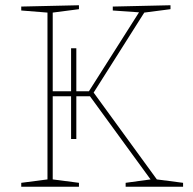

<svg xmlns="http://www.w3.org/2000/svg" viewBox="-20 -712 736 732"><path d="M337 -359 578 -28 678 -15V0H459V-15L554 -28L323 -345H271V-182H251V-345H181V-28L281 -15V0H61V-15L161 -28V-664L61 -672V-687L281 -692V-677L181 -664V-364H251V-528H271V-364H319L510 -665L410 -672V-687L630 -692V-677L530 -664Z"/></svg>

Font: Bitter Pro Thin
Style: Regular
Weight: 250
Designer: Sol Matas, and Bitter project Authors
Foundry: Sol Matas
Version: Version 1.010